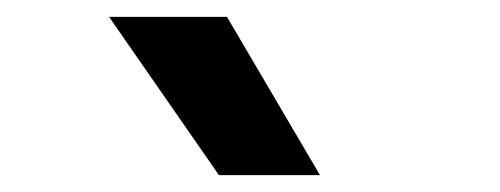

<svg xmlns="http://www.w3.org/2000/svg" viewBox="-20 -828 594 228"><path d="M240 -620 109.5 -808H249.5L360 -620Z"/></svg>

Font: Encode Sans SC SemiBold
Style: Regular
Weight: 600
Version: Version 3.002